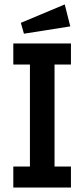

<svg xmlns="http://www.w3.org/2000/svg" viewBox="-20 -846 381 866"><path d="M40 0V-95H115V-555H40V-650H300V-555H226V-95H300V0ZM88 -694 74 -743 272 -826 297 -727Z"/></svg>

Font: Zilla Slab SemiBold
Style: Regular
Weight: 600
Designer: Typotheque.com
Foundry: Typotheque type foundry
Version: Version 1.1; 2017